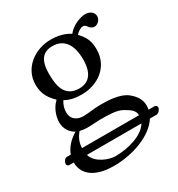

<svg xmlns="http://www.w3.org/2000/svg" viewBox="-172 -573 856 921"><g transform="rotate(-30 255.5 -112.0)"><path d="M444 -387C463 -387 481 -405 481 -425C481 -446 462 -462 435 -462C409 -462 361 -445 335 -411C323 -419 290 -439 231 -439C142 -439 60 -379 60 -287C60 -233 84 -202 112 -175C84 -151 68 -108 68 -74C68 -38 88 -10 114 3C75 26 50 56 39 87H16C4 89 -5 104 -5 114C-5 119 -2 125 7 127H32C34 212 115 238 191 238C298 238 411 197 454 127H493C505 125 516 109 516 100C516 95 512 88 503 87H470C471 80 472 72 472 65C472 33 457 8 428 -16C389 -48 319 -49 282 -49C264 -49 239 -47 215 -44C200 -43 190 -42 185 -42C156 -42 121 -56 121 -99C121 -119 127 -140 139 -157C163 -143 191 -136 230 -136C318 -136 399 -191 399 -289C399 -336 385 -363 356 -393C363 -403 383 -417 396 -417C403 -417 410 -414 416 -405C420 -397 433 -387 444 -387ZM319 -279C319 -186 272 -167 235 -167C151 -167 142 -238 142 -302C142 -372 167 -408 222 -408C285 -408 319 -362 319 -279ZM417 87H101C103 61 108 39 132 10C143 13 159 15 172 15C203 15 231 12 245 12C295 12 337 13 366 29C403 50 416 63 417 87ZM407 127C379 176 295 201 221 201C189 201 121 179 105 127Z"/></g></svg>

Font: Libertinus Serif
Style: Regular
Weight: 400
Designer: Philipp H. Poll, Khaled Hosny
Foundry: Caleb Maclennan
Version: Version 7.050;RELEASE